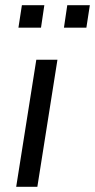

<svg xmlns="http://www.w3.org/2000/svg" viewBox="-20 -715 364 735"><path d="M42 0 119 -486.3H199.9L123 0ZM224.8 -609.2 237.5 -695H323.9L310.7 -609.2ZM50.6 -609.2 63.8 -695H149.7L137 -609.2Z"/></svg>

Font: Nunito Sans 12pt ExtraLight
Style: Italic
Weight: 200
Italic angle: -9°
Designer: Vernon Adams
Foundry: Vernon Adams
Version: Version 3.101;gftools[0.9.27]